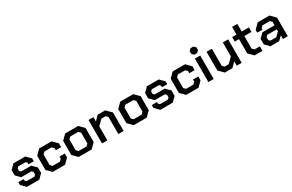

<svg xmlns="http://www.w3.org/2000/svg" viewBox="181 -2115 5368 3528"><g transform="rotate(-30 2864.5 -351.5)"><path d="M40 -93V-154H151V-122L179 -93H349L377 -122V-176L348 -205H133L44 -295V-407L135 -498H386L478 -405V-344H367V-376L339 -405H183L155 -376V-326L184 -297H398L488 -206V-91L397 0H132Z M583 -99V-399L681 -498H944L1043 -398V-316H930V-362L890 -401H736L696 -362V-136L736 -97H890L930 -136V-182H1043V-100L944 0H681Z M1133 -100V-398L1232 -498H1508L1608 -398V-100L1508 0H1232ZM1455 -95 1495 -135V-363L1455 -403H1286L1246 -363V-135L1286 -95Z M1728 -498H1833V-407L1924 -498H2082L2187 -393V0H2074V-362L2035 -401H1945L1841 -296V0H1728Z M2302 -100V-398L2401 -498H2677L2777 -398V-100L2677 0H2401ZM2624 -95 2664 -135V-363L2624 -403H2455L2415 -363V-135L2455 -95Z M2872 -93V-154H2983V-122L3011 -93H3181L3209 -122V-176L3180 -205H2965L2876 -295V-407L2967 -498H3218L3310 -405V-344H3199V-376L3171 -405H3015L2987 -376V-326L3016 -297H3230L3320 -206V-91L3229 0H2964Z M3415 -99V-399L3513 -498H3776L3875 -398V-316H3762V-362L3722 -401H3568L3528 -362V-136L3568 -97H3722L3762 -136V-182H3875V-100L3776 0H3513Z M3970 -605V-663L4011 -703H4072L4113 -663V-605L4072 -565H4011ZM3985 -498H4098V0H3985Z M4233 -101V-498H4346V-136L4385 -97H4472L4578 -203V-498H4691V0H4586V-92L4493 0H4334Z M4866 -99V-402H4776V-498H4868V-660H4979V-498H5132V-402H4979V-135L5018 -96H5132V0H4965Z M5212 -89V-207L5301 -295H5558V-369L5521 -406H5364L5327 -369V-337H5216V-395L5318 -498H5567L5669 -395V0H5566V-77L5486 0H5301ZM5475 -89 5558 -169V-211H5355L5323 -180V-119L5353 -89Z"/></g></svg>

Font: Chakra Petch SemiBold
Style: Regular
Weight: 600
Designer: Katatrad Aksorn Co.,Ltd.
Foundry: Cadson Demak Co.,Ltd.
Version: Version 1.000; ttfautohint (v1.6)